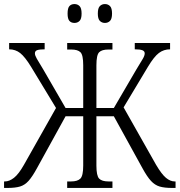

<svg xmlns="http://www.w3.org/2000/svg" viewBox="-25 -926 885 946"><path d="M492 -813Q477 -813 467 -823Q457 -833 457 -859Q457 -886 467 -896Q477 -906 492 -906Q507 -906 517 -896Q527 -886 527 -859Q527 -833 517 -823Q507 -813 492 -813ZM342 -813Q326 -813 317 -823Q308 -833 308 -859Q308 -886 317 -896Q326 -906 342 -906Q357 -906 367 -896Q377 -886 377 -859Q377 -833 367 -823Q357 -813 342 -813ZM-5 0V-32H-1Q21 -32 44 -50Q67 -68 93 -114L251 -394L128 -597Q98 -646 74.5 -664.5Q51 -683 20 -683V-714H195V-683Q170 -683 158.5 -679Q147 -675 147 -663Q147 -653 156.5 -636.5Q166 -620 188 -584L298 -394H385V-605Q385 -655 371.5 -668.5Q358 -682 326 -682H306V-714H529V-682H509Q477 -682 463.5 -668.5Q450 -655 450 -604V-394H536L647 -584Q669 -620 678.5 -636Q688 -652 688 -663Q688 -674 676.5 -678.5Q665 -683 639 -683V-714H813V-683Q782 -683 758 -665Q734 -647 704 -597L584 -397L744 -114Q771 -68 792.5 -50Q814 -32 836 -32H840V0H823Q785 0 761.5 -7Q738 -14 719 -34.5Q700 -55 677 -97L536 -353H450V-110Q450 -60 463.5 -46Q477 -32 510 -32H529V0H306V-32H325Q357 -32 371 -46Q385 -60 385 -110V-353H298L157 -97Q134 -55 115.5 -34.5Q97 -14 73.5 -7Q50 0 12 0Z"/></svg>

Font: Noto Serif Condensed Light
Style: Regular
Weight: 300
Width: 3
Designer: Monotype Design Team
Foundry: Monotype Imaging Inc.
Version: Version 2.013